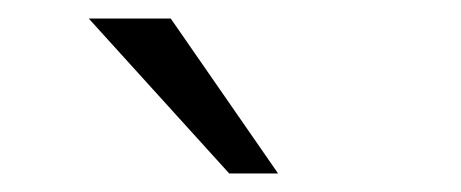

<svg xmlns="http://www.w3.org/2000/svg" viewBox="-20 -750 497 207"><path d="M164.1 -730 279.8 -563H227.1L75.7 -730Z"/></svg>

Font: KhunPaOh
Style: Regular
Weight: 400
Designer: Khon Soe Zaw Thu
Version: Version 1.00 July 11, 2016, initial release